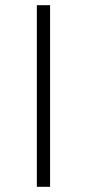

<svg xmlns="http://www.w3.org/2000/svg" viewBox="-20 -720 335 740"><path d="M122 0V-700H173V0Z"/></svg>

Font: Montserrat Light Alt1
Style: Light
Weight: 500
Designer: Differentunic
Foundry: Julieta Ulanovsky
Version: 0.1